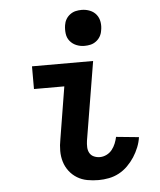

<svg xmlns="http://www.w3.org/2000/svg" viewBox="-54 -796 707 851"><g transform="rotate(-5 300.0 -371.0)"><path d="M351 8Q325 8 300.5 3.5Q276 -1 255.5 -13.5Q235 -26 220.5 -45Q206 -64 199 -87Q192 -110 192 -135.5Q192 -161 197 -186L235 -419H100V-520H372L314 -170Q312 -156 312.5 -141.5Q313 -127 319.5 -115.5Q326 -104 338.5 -98.5Q351 -93 365 -93Q380 -93 394.5 -100Q409 -107 419 -119.5Q429 -132 435 -147Q441 -162 444 -176L545 -166Q542 -144 533 -121.5Q524 -99 511 -79Q498 -59 480.5 -41.5Q463 -24 441.5 -12.5Q420 -1 396.5 3.5Q373 8 351 8ZM340 -590Q321 -590 304 -597Q287 -604 275.5 -618Q264 -632 261.5 -651Q259 -670 262 -689Q264 -703 271 -715Q278 -727 289.5 -735.5Q301 -744 314 -747Q327 -750 341 -750Q360 -750 377.5 -743Q395 -736 406 -722Q417 -708 420 -689Q423 -670 419 -651Q417 -637 410 -625Q403 -613 391.5 -604.5Q380 -596 367 -593Q354 -590 340 -590Z"/></g></svg>

Font: Iosevka HT Extended
Style: Bold Italic
Weight: 700
Width: 7
Italic angle: -9°
Monospace: yes
Designer: Belleve Invis
Foundry: Belleve Invis
Version: Version 32.3.0; ttfautohint (v1.8.4)